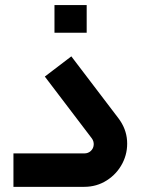

<svg xmlns="http://www.w3.org/2000/svg" viewBox="-20 -724 563 744"><path d="M438.9 -265.8 256.4 -505.6 153.7 -427.3 335.8 -187.8Q344.1 -176.5 343.1 -162.6Q342 -148.6 331.9 -139.1Q321.8 -129.5 306.3 -129.5H32.1V0H306.3Q354.8 0 394 -25.1Q433.2 -50.2 454.4 -91.2Q475.5 -132.2 472.4 -178.9Q469.3 -225.6 438.9 -265.8ZM315.9 -597.1Q315.9 -629.7 315.9 -651.3Q315.9 -672.6 315.9 -704.4Q286.8 -704.4 268.6 -704.4Q250.5 -704.4 230.8 -704.4Q215.5 -704.4 191.1 -704.4Q191.1 -672.6 191.1 -651.3Q191.1 -629.7 191.1 -597.1Q191.1 -597.1 214.2 -597.1Q237.3 -597.1 275.3 -597.1Q275.3 -597.1 315.9 -597.1Z"/></svg>

Font: Arad-FD-VF Thin
Style: Regular
Weight: 100
Designer: Mohammad Darvishi
Version: Version 1.010;September 21, 2024;FontCreator 15.0.0.2992 64-